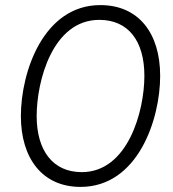

<svg xmlns="http://www.w3.org/2000/svg" viewBox="-20 -727 679 754"><path d="M296 7C522 7 609 -259 609 -429C609 -597 524 -707 374 -707C151 -707 62 -445 62 -271C62 -106 146 7 296 7ZM301 -51C186 -51 124 -138 124 -271C124 -410 187 -649 370 -649C484 -649 547 -566 547 -429C547 -290 482 -51 301 -51Z"/></svg>

Font: Fixel Display 20240404 Light
Style: Italic
Weight: 300
Italic angle: -10°
Designer: AlfaBravo + MacPaw
Foundry: Kyrylo Tkachov, Marchela Mozhyna, Serhii Makarenko, Maria Weinstein, Zakhar Kryvoshyya
Version: Version 1.211;Glyphs 3.2 (3225)